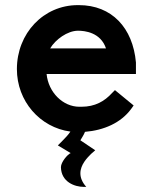

<svg xmlns="http://www.w3.org/2000/svg" viewBox="-20 -505 579 750"><path d="M317 225C300 206 294 188 294 172C294 138 321 111 336 96L352 82L294 43C302 30 308 20 312 10C386 4 452 -25 492 -79L502 -93L429 -153L418 -142C388 -109 351 -88 298 -88H290C226 -88 169 -144 162 -216H511V-261C499 -396 417 -485 288 -485H284C150 -485 46 -375 46 -235C46 -110 136 -7 255 9C248 20 236 33 221 48L206 63L256 93C244 98 218 128 218 148C219 206 272 225 307 225ZM176 -316C196 -350 243 -385 285 -385C310 -385 373 -379 394 -316Z"/></svg>

Font: Mint Spirit No2
Style: Bold
Weight: 700
Designer: HARENDAL Hirwen
Foundry: Arkandis Digital Foundry.
Version: Version 1.004;FFEdit